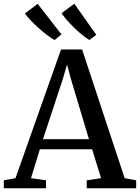

<svg xmlns="http://www.w3.org/2000/svg" viewBox="-34 -1015 754 1035"><path d="M49.5 -54.5 295 -748.5H408.5L638 -54.5L700 -43V0H433.5V-43L511 -54.5L462.5 -210.5H181L133 -54.5L214 -43V0H-13.5V-43ZM445.5 -264.5 348 -590 327.5 -667 304.5 -588.5 197.5 -264.5ZM259.5 -799.5Q242 -809.5 220 -826Q198 -842.5 175.5 -862.5Q153 -882.5 133.2 -903.2Q113.5 -924 100.5 -942.5L169 -994.5L297.5 -829.5L260.5 -799.5ZM447.5 -799.5Q424 -813.5 395.8 -838Q367.5 -862.5 341.2 -890.5Q315 -918.5 297.5 -943.5L366.5 -995L485 -827.5L448.5 -799.5Z"/></svg>

Font: Merriweather 48pt Medium
Style: Regular
Weight: 500
Version: Version 2.100